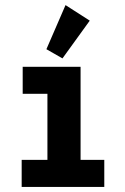

<svg xmlns="http://www.w3.org/2000/svg" viewBox="-20 -733 490 753"><path d="M65 0V-106H166V-365H69V-471H296V-106H389V0ZM225 -504 162 -540 237 -713 332 -652Z"/></svg>

Font: Inconsolata SemiCondensed Black
Style: Regular
Weight: 900
Width: 4
Monospace: yes
Designer: Raph Levien, Cyreal, Brenton Simpson
Foundry: Raph Levien, Cyreal, Google
Version: Version 3.001; ttfautohint (v1.8.2.53-6de2)